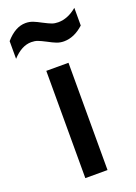

<svg xmlns="http://www.w3.org/2000/svg" viewBox="-171 -819 621 878"><g transform="rotate(-20 140.0 -380.0)"><path d="M194 -522V0H86V-522ZM135 -646Q110 -659 96.5 -664Q83 -669 66 -669Q19 -669 -25 -621V-707Q21 -760 71 -760Q90 -760 106.5 -753.5Q123 -747 145 -735Q170 -722 183.5 -717Q197 -712 214 -712Q261 -712 305 -749V-663Q259 -621 209 -621Q190 -621 173.5 -627.5Q157 -634 135 -646Z"/></g></svg>

Font: Amiko SemiBold
Style: Regular
Weight: 600
Designer: Pablo Impallari, Rodrigo Fuenzalida, Andres Torresi
Foundry: Impallari Type
Version: Version 1.001; ttfautohint (v1.3)